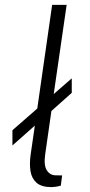

<svg xmlns="http://www.w3.org/2000/svg" viewBox="-20 -763 369 788"><path d="M31 -166V-228.5L133 -317.5L194 -743H253.5L200.5 -377L274.5 -441.5V-382L191 -307.5L165.5 -130Q159 -84.5 172 -64.2Q185 -44 207.5 -43.5L235 -43L229.5 -1Q219 2 208.5 3.5Q198 5 191.5 5Q150.5 5 130.2 -12.8Q110 -30.5 105.2 -60.5Q100.5 -90.5 105.5 -126.5L123 -247.5Z"/></svg>

Font: Public Sans ExtraLight
Style: Italic
Weight: 200
Italic angle: -8°
Designer: The Public Sans project authors (U.S. Web Design System). Libre Franklin designed by Pablo Impallari and Rodrigo Fuenzal
Version: Version 1.007; ttfautohint (v1.8.1) -l 8 -r 50 -G 200 -x 14 